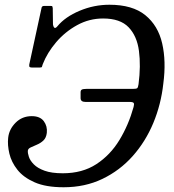

<svg xmlns="http://www.w3.org/2000/svg" viewBox="-20 -780 735 810"><path d="M14.5 -199Q18.5 -235 46 -262.5Q73.5 -290 114 -290Q149 -290 164.8 -268.8Q180.5 -247.5 177.5 -219.5Q175 -198.5 163 -187.2Q151 -176 136 -169.8Q121 -163.5 109.8 -158.2Q98.5 -153 97.5 -144.5Q96.5 -134.5 101.8 -118.5Q107 -102.5 122.8 -86.5Q138.5 -70.5 168 -59.8Q197.5 -49 245 -49Q327.5 -49 386.5 -87.5Q445.5 -126 484 -189.5Q522.5 -253 543.5 -328.5Q547 -341 544 -345.5Q541 -350 526 -350H340.5Q320 -350 320 -366V-391Q320 -399 325.2 -402Q330.5 -405 344.5 -405H540Q555 -405 558.8 -408Q562.5 -411 564.5 -425Q574.5 -502.5 566.2 -565.2Q558 -628 522.5 -665Q487 -702 415 -702Q356.5 -702 305.5 -674Q254.5 -646 217 -602Q179.5 -558 160.5 -509.5Q157.5 -502 157 -498.5Q156.5 -495 147 -495H116.5Q107.5 -495 105 -497.5Q102.5 -500 103.5 -508L155 -745.5Q156 -755 166 -755H193Q200 -755 200.8 -753.2Q201.5 -751.5 202.5 -746L203.5 -677Q208 -652 222 -669Q255 -709 315.8 -734.5Q376.5 -760 441.5 -760Q539 -760 593 -716Q647 -672 664.2 -596.8Q681.5 -521.5 669 -427.5Q659.5 -340 626.8 -261.2Q594 -182.5 539.8 -121.5Q485.5 -60.5 412 -25.2Q338.5 10 248.5 10Q173.5 10 126.2 -10.8Q79 -31.5 53.5 -63.8Q28 -96 19.5 -132.2Q11 -168.5 14.5 -199Z"/></svg>

Font: Besley* Narrow
Style: Italic
Weight: 400
Width: 4
Italic angle: -13°
Designer: Owen Earl
Foundry: indestructible type*
Version: Version 3.000; ttfautohint (v1.8.3)